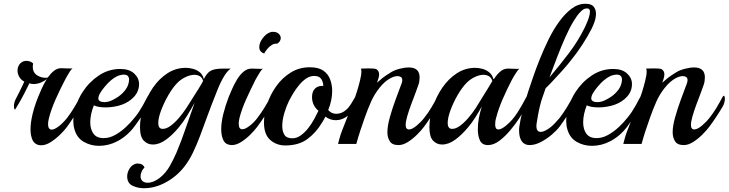

<svg xmlns="http://www.w3.org/2000/svg" viewBox="-20 -764 3867 1019"><path d="M199 7Q167 7 153 -20Q142 -44 142 -77Q142 -114 153 -159Q164 -204 183 -251Q190 -268 201.5 -294Q213 -320 229 -345Q215 -333 196 -325.5Q177 -318 159 -318Q145 -318 136 -322Q128 -306 110 -270Q92 -234 62 -185Q59 -180 56.5 -185.5Q54 -191 54 -201Q54 -209 56 -218Q58 -227 62 -235Q72 -254 82 -274.5Q92 -295 100 -311Q108 -327 109 -331Q91 -340 82 -356.5Q73 -373 73 -389Q73 -405 80.5 -418Q88 -431 103 -438Q112 -441 120 -441Q142 -441 156 -427Q155 -423 154.5 -418.5Q154 -414 154 -409Q154 -378 179 -363Q204 -348 233 -352Q247 -372 265 -387Q283 -402 304 -402Q315 -402 335.5 -401Q356 -400 365 -401Q359 -397 351 -385Q343 -373 336 -360Q329 -347 325 -340Q298 -288 275 -236.5Q252 -185 240 -138Q238 -129 236.5 -121.5Q235 -114 235 -106Q235 -76 255 -76Q269 -76 295 -96Q318 -115 336 -138Q356 -164 374 -194Q392 -224 405 -249Q410 -257 412 -257Q418 -257 418 -239Q418 -232 416 -222Q414 -212 409 -203Q394 -178 375 -148.5Q356 -119 336 -91Q323 -73 299.5 -50Q276 -27 249.5 -10Q223 7 199 7Z M602 -14Q556 10 505 10Q462 10 425 -11Q388 -32 375 -78Q369 -99 369 -122Q369 -160 382.5 -200.5Q396 -241 418 -275Q452 -328 504 -363Q556 -398 619 -398Q666 -398 692 -374Q718 -350 718 -318Q718 -280 692.5 -251.5Q667 -223 626 -208Q606 -201 583.5 -197.5Q561 -194 541 -194Q500 -194 478 -205Q459 -156 459 -115Q459 -78 476 -54.5Q493 -31 530 -31Q561 -31 591.5 -48Q622 -65 648.5 -90Q675 -115 693 -138Q707 -155 717 -170Q727 -185 738 -204.5Q749 -224 764 -253Q768 -260 771 -260Q777 -260 777 -244Q777 -235 774.5 -224.5Q772 -214 766 -203Q752 -178 732.5 -148.5Q713 -119 693 -92Q675 -68 652 -48Q629 -28 602 -14ZM511 -227Q516 -224 522 -223Q528 -222 534 -222Q554 -222 574 -231.5Q594 -241 608 -251Q631 -267 647 -289Q663 -311 665 -339Q666 -351 659.5 -359.5Q653 -368 637 -368Q629 -368 617 -365Q601 -361 585 -350Q569 -339 554 -324Q549 -319 536.5 -304.5Q524 -290 513 -272.5Q502 -255 502 -242Q502 -231 511 -227Z M744 235Q711 235 683 221.5Q655 208 655 172Q655 152 667 131.5Q679 111 701 105Q703 104 706 104Q709 104 711 104Q738 104 747 125Q745 126 741 131.5Q737 137 735 140Q726 158 726 172Q726 188 736.5 197Q747 206 764 206Q778 206 794.5 199.5Q811 193 829 179Q861 153 881.5 116.5Q902 80 917 45Q943 -17 966.5 -86Q990 -155 1013 -219Q994 -184 972.5 -149Q951 -114 929 -88Q897 -49 861.5 -23Q826 3 791 3Q763 3 743 -17.5Q723 -38 723 -89Q723 -141 741 -196Q759 -251 791.5 -298.5Q824 -346 868.5 -375Q913 -404 966 -404Q983 -404 1003 -399Q1023 -394 1039.5 -381Q1056 -368 1062 -344Q1076 -374 1096 -387Q1116 -400 1165 -400H1205Q1186 -388 1167 -355.5Q1148 -323 1131 -279Q1118 -247 1101.5 -204Q1085 -161 1071 -122Q1058 -86 1041.5 -42Q1025 2 1004.5 45Q984 88 958 121Q918 172 860.5 203.5Q803 235 744 235ZM835 -81Q838 -80 844 -80Q863 -80 885 -96Q907 -112 929 -137.5Q951 -163 968 -189Q1010 -254 1031.5 -289Q1053 -324 1057 -333Q1058 -333 1058 -335Q1053 -352 1040.5 -359.5Q1028 -367 1012 -367Q990 -367 965 -355Q940 -343 923 -326Q897 -300 873.5 -259Q850 -218 835 -178Q820 -138 820 -111Q820 -86 835 -81Z M1382 -480Q1356 -489 1356 -514Q1356 -537 1374.5 -561.5Q1393 -586 1415 -593Q1420 -595 1423.5 -595Q1427 -595 1431 -595Q1448 -595 1459 -585Q1470 -575 1470 -562Q1470 -544 1451 -532Q1436 -534 1422 -525Q1408 -516 1397.5 -503Q1387 -490 1382 -480ZM1210 6Q1197 6 1185 0.5Q1173 -5 1165 -21Q1154 -45 1154 -78Q1154 -114 1165 -158.5Q1176 -203 1194 -250Q1201 -267 1212 -292Q1223 -317 1238 -342Q1253 -367 1272.5 -383.5Q1292 -400 1315 -400Q1326 -400 1346 -399Q1366 -398 1375 -399Q1369 -395 1361 -383Q1353 -371 1346 -358.5Q1339 -346 1335 -339Q1309 -287 1286 -236Q1263 -185 1251 -138Q1249 -130 1248 -122Q1247 -114 1247 -107Q1247 -78 1266 -78Q1274 -78 1283.5 -82.5Q1293 -87 1306 -97Q1329 -115 1346 -138Q1366 -164 1384 -193.5Q1402 -223 1415 -248Q1420 -256 1422 -256Q1428 -256 1428 -239Q1428 -231 1425.5 -220.5Q1423 -210 1418 -201Q1404 -177 1385 -148Q1366 -119 1346 -92Q1332 -73 1309 -50Q1286 -27 1260 -10.5Q1234 6 1210 6Z M1494 8Q1448 8 1414.5 -21Q1381 -50 1381 -114Q1381 -161 1398 -212Q1415 -263 1446.5 -307Q1478 -351 1523 -379Q1568 -407 1624 -407Q1670 -407 1695.5 -389.5Q1721 -372 1732 -343Q1743 -314 1743 -281Q1743 -256 1737.5 -230.5Q1732 -205 1722 -180Q1739 -160 1765 -160Q1793 -160 1817 -181Q1831 -193 1842.5 -211.5Q1854 -230 1863 -246Q1866 -252 1870 -252Q1875 -252 1875 -238Q1875 -229 1872.5 -217Q1870 -205 1862 -193Q1847 -167 1831 -153.5Q1815 -140 1795 -132Q1780 -126 1763 -126Q1732 -126 1707 -145Q1699 -128 1687 -110Q1658 -61 1612 -26.5Q1566 8 1494 8ZM1532 -30Q1555 -30 1576.5 -45.5Q1598 -61 1616 -84Q1634 -107 1647.5 -132Q1661 -157 1670 -176Q1636 -205 1636 -249Q1636 -278 1652 -294Q1668 -310 1696 -308Q1695 -331 1684 -346Q1673 -361 1648 -361Q1625 -361 1604.5 -347Q1584 -333 1566.5 -311.5Q1549 -290 1535.5 -267.5Q1522 -245 1513 -227Q1500 -201 1489 -164Q1478 -127 1478 -95Q1478 -67 1489.5 -48.5Q1501 -30 1532 -30Z M2095 6Q2061 6 2048.5 -14.5Q2036 -35 2036 -62Q2036 -95 2049 -141.5Q2062 -188 2079.5 -235.5Q2097 -283 2111 -320Q2115 -329 2115 -339Q2115 -350 2108 -355Q2101 -360 2090 -360Q2074 -360 2054 -350Q2023 -334 1995 -299Q1967 -264 1950 -226Q1931 -183 1916 -140Q1901 -97 1892 -70Q1886 -53 1881 -35Q1876 -17 1871 0H1774Q1774 0 1780.5 -25Q1787 -50 1797 -75Q1814 -119 1831.5 -163Q1849 -207 1862 -241Q1866 -251 1874.5 -278.5Q1883 -306 1890.5 -336Q1898 -366 1898 -385Q1898 -396 1895 -400Q1904 -400 1915.5 -400.5Q1927 -401 1937 -401Q1951 -401 1963.5 -400Q1976 -399 1980 -395Q1992 -386 1992 -369Q1992 -357 1987.5 -345Q1983 -333 1981 -325Q1995 -338 2010 -350Q2025 -362 2056 -381Q2074 -392 2101 -399Q2128 -406 2150 -406Q2207 -406 2207 -353Q2207 -344 2205.5 -333Q2204 -322 2199 -309Q2194 -293 2183 -265Q2172 -237 2160.5 -205.5Q2149 -174 2141 -146Q2133 -118 2133 -101Q2133 -77 2151 -77Q2167 -77 2191 -97Q2214 -116 2231 -138Q2252 -164 2269.5 -193.5Q2287 -223 2300 -248Q2305 -256 2307 -256Q2313 -256 2313 -239Q2313 -231 2310.5 -220.5Q2308 -210 2303 -201Q2289 -177 2270 -148Q2251 -119 2231 -92Q2217 -73 2194 -50Q2171 -27 2145 -10.5Q2119 6 2095 6Z M2570 6Q2539 6 2527.5 -18Q2516 -42 2516 -77Q2516 -109 2522 -140Q2525 -154 2528.5 -168.5Q2532 -183 2537 -199Q2520 -168 2501.5 -139Q2483 -110 2464 -88Q2432 -49 2396.5 -23Q2361 3 2326 3Q2298 3 2278.5 -17.5Q2259 -38 2259 -89Q2259 -141 2277 -196Q2295 -251 2327.5 -298.5Q2360 -346 2404.5 -375Q2449 -404 2502 -404Q2519 -404 2539 -399Q2559 -394 2576 -380.5Q2593 -367 2599 -343Q2600 -345 2601.5 -346Q2603 -347 2604 -348Q2618 -370 2636 -385Q2654 -400 2676 -400Q2687 -400 2707 -399Q2727 -398 2736 -399Q2731 -395 2722.5 -383Q2714 -371 2707 -358.5Q2700 -346 2696 -339Q2669 -287 2647 -236Q2625 -185 2613 -138Q2610 -128 2609 -119.5Q2608 -111 2608 -103Q2608 -77 2625 -77Q2641 -77 2665 -97Q2700 -125 2726.5 -167Q2753 -209 2773 -248Q2777 -255 2780 -255Q2786 -255 2786 -238Q2786 -230 2783.5 -220Q2781 -210 2776 -201Q2762 -177 2739.5 -142Q2717 -107 2689 -73.5Q2661 -40 2630.5 -17Q2600 6 2570 6ZM2371 -81Q2374 -80 2380 -80Q2399 -80 2421 -96Q2443 -112 2465 -137.5Q2487 -163 2504 -189Q2548 -259 2569 -294Q2590 -329 2593 -334Q2588 -351 2575.5 -359Q2563 -367 2546 -367Q2524 -367 2499.5 -355Q2475 -343 2458 -326Q2432 -300 2408.5 -259Q2385 -218 2370.5 -178Q2356 -138 2356 -111Q2356 -86 2371 -81Z M2791 6Q2763 6 2749 -14.5Q2735 -35 2735 -70Q2735 -75 2735 -80Q2735 -85 2736 -90Q2741 -128 2753.5 -176Q2766 -224 2783 -277Q2793 -307 2808.5 -352.5Q2824 -398 2845 -450.5Q2866 -503 2891.5 -555Q2917 -607 2948 -649.5Q2979 -692 3013.5 -718Q3048 -744 3087 -744Q3119 -744 3131 -728.5Q3143 -713 3143 -692Q3143 -670 3135 -647.5Q3127 -625 3119 -610Q3101 -574 3072 -529Q3043 -484 3011 -445Q2992 -420 2964 -389Q2936 -358 2911.5 -332Q2887 -306 2876 -296L2860 -250Q2853 -231 2846.5 -205Q2840 -179 2835.5 -153.5Q2831 -128 2828 -109Q2827 -105 2827 -101Q2827 -97 2827 -94Q2827 -64 2850 -64Q2864 -64 2885 -77Q2905 -89 2923.5 -108.5Q2942 -128 2950 -138Q2970 -164 2988 -193.5Q3006 -223 3019 -248Q3024 -256 3026 -256Q3032 -256 3032 -239Q3032 -231 3029.5 -220.5Q3027 -210 3022 -201Q3008 -177 2989 -148Q2970 -119 2950 -92Q2935 -72 2908 -49Q2881 -26 2850 -10Q2819 6 2791 6ZM2896 -353Q2946 -412 2997.5 -479.5Q3049 -547 3083 -617Q3085 -622 3092 -637Q3099 -652 3105 -670.5Q3111 -689 3111 -702Q3111 -719 3098 -719H3091Q3078 -719 3060.5 -701Q3043 -683 3025 -653Q3002 -615 2980 -565.5Q2958 -516 2937 -461Q2916 -406 2896 -353Z M3218 -14Q3172 10 3121 10Q3078 10 3041 -11Q3004 -32 2991 -78Q2985 -99 2985 -122Q2985 -160 2998.5 -200.5Q3012 -241 3034 -275Q3068 -328 3120 -363Q3172 -398 3235 -398Q3282 -398 3308 -374Q3334 -350 3334 -318Q3334 -280 3308.5 -251.5Q3283 -223 3242 -208Q3222 -201 3199.5 -197.5Q3177 -194 3157 -194Q3116 -194 3094 -205Q3075 -156 3075 -115Q3075 -78 3092 -54.5Q3109 -31 3146 -31Q3177 -31 3207.5 -48Q3238 -65 3264.5 -90Q3291 -115 3309 -138Q3323 -155 3333 -170Q3343 -185 3354 -204.5Q3365 -224 3380 -253Q3384 -260 3387 -260Q3393 -260 3393 -244Q3393 -235 3390.5 -224.5Q3388 -214 3382 -203Q3368 -178 3348.5 -148.5Q3329 -119 3309 -92Q3291 -68 3268 -48Q3245 -28 3218 -14ZM3127 -227Q3132 -224 3138 -223Q3144 -222 3150 -222Q3170 -222 3190 -231.5Q3210 -241 3224 -251Q3247 -267 3263 -289Q3279 -311 3281 -339Q3282 -351 3275.5 -359.5Q3269 -368 3253 -368Q3245 -368 3233 -365Q3217 -361 3201 -350Q3185 -339 3170 -324Q3165 -319 3152.5 -304.5Q3140 -290 3129 -272.5Q3118 -255 3118 -242Q3118 -231 3127 -227Z M3609 6Q3575 6 3562.5 -14.5Q3550 -35 3550 -62Q3550 -95 3563 -141.5Q3576 -188 3593.5 -235.5Q3611 -283 3625 -320Q3629 -329 3629 -339Q3629 -350 3622 -355Q3615 -360 3604 -360Q3588 -360 3568 -350Q3537 -334 3509 -299Q3481 -264 3464 -226Q3445 -183 3430 -140Q3415 -97 3406 -70Q3400 -53 3395 -35Q3390 -17 3385 0H3288Q3288 0 3294.5 -25Q3301 -50 3311 -75Q3328 -119 3345.5 -163Q3363 -207 3376 -241Q3380 -251 3388.5 -278.5Q3397 -306 3404.5 -336Q3412 -366 3412 -385Q3412 -396 3409 -400Q3418 -400 3429.5 -400.5Q3441 -401 3451 -401Q3465 -401 3477.5 -400Q3490 -399 3494 -395Q3506 -386 3506 -369Q3506 -357 3501.5 -345Q3497 -333 3495 -325Q3509 -338 3524 -350Q3539 -362 3570 -381Q3588 -392 3615 -399Q3642 -406 3664 -406Q3721 -406 3721 -353Q3721 -344 3719.5 -333Q3718 -322 3713 -309Q3708 -293 3697 -265Q3686 -237 3674.5 -205.5Q3663 -174 3655 -146Q3647 -118 3647 -101Q3647 -77 3665 -77Q3681 -77 3705 -97Q3728 -116 3745 -138Q3766 -164 3783.5 -193.5Q3801 -223 3814 -248Q3819 -256 3821 -256Q3827 -256 3827 -239Q3827 -231 3824.5 -220.5Q3822 -210 3817 -201Q3803 -177 3784 -148Q3765 -119 3745 -92Q3731 -73 3708 -50Q3685 -27 3659 -10.5Q3633 6 3609 6Z"/></svg>

Font: Playball
Style: Regular
Weight: 400
Designer: Robert E. Leuschke
Foundry: Robert E. Leuschke
Version: Version 1.010